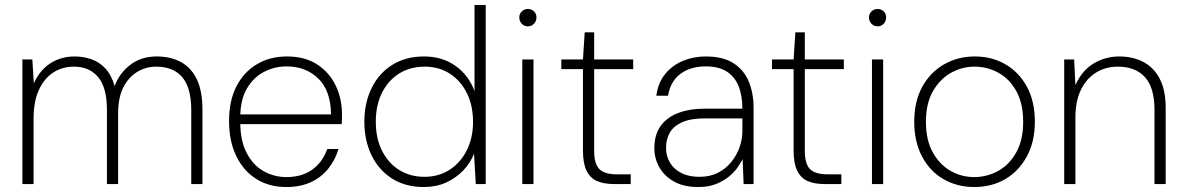

<svg xmlns="http://www.w3.org/2000/svg" viewBox="-20 -740 4766 772"><path d="M70 0V-501H110L116 -405Q140 -458 182.5 -485.5Q225 -513 281 -513Q315 -513 347 -502Q379 -491 403.5 -465Q428 -439 441 -394Q460 -446 504 -479.5Q548 -513 610 -513Q666 -513 707.5 -490.5Q749 -468 771.5 -421Q794 -374 794 -298V0H749V-296Q749 -387 713 -429.5Q677 -472 608 -472Q566 -472 531 -450.5Q496 -429 475.5 -388Q455 -347 455 -285V0H410V-298Q410 -387 375 -429.5Q340 -472 277 -472Q230 -472 193.5 -448Q157 -424 136 -377.5Q115 -331 115 -263V0Z M1131 12Q1061 12 1009.5 -21Q958 -54 929.5 -113.5Q901 -173 901 -253Q901 -335 930.5 -392.5Q960 -450 1012.5 -481.5Q1065 -513 1134 -513Q1207 -513 1256 -480.5Q1305 -448 1330 -395.5Q1355 -343 1355 -281Q1355 -271 1355 -262Q1355 -253 1354 -241H933V-280H1311Q1310 -375 1260 -424Q1210 -473 1132 -473Q1084 -473 1041.5 -451Q999 -429 972.5 -383.5Q946 -338 946 -268V-250Q946 -174 972 -124.5Q998 -75 1040.5 -51.5Q1083 -28 1131 -28Q1194 -28 1235.5 -58Q1277 -88 1296 -141H1341Q1328 -97 1300 -62Q1272 -27 1230 -7.5Q1188 12 1131 12Z M1684 12Q1610 12 1556.5 -22Q1503 -56 1474 -115.5Q1445 -175 1445 -250Q1445 -326 1474 -385.5Q1503 -445 1557 -479Q1611 -513 1685 -513Q1758 -513 1811 -475.5Q1864 -438 1888 -374V-720H1933V0H1893L1886 -122Q1871 -84 1842 -54Q1813 -24 1773.5 -6Q1734 12 1684 12ZM1687 -29Q1744 -29 1788 -57.5Q1832 -86 1857 -136Q1882 -186 1882 -250Q1882 -316 1857 -366Q1832 -416 1788.5 -444Q1745 -472 1688 -472Q1630 -472 1586 -445Q1542 -418 1516.5 -368Q1491 -318 1491 -251Q1491 -183 1516.5 -133Q1542 -83 1586 -56Q1630 -29 1687 -29Z M2080 0V-501H2125V0ZM2103 -634Q2088 -634 2078 -644.5Q2068 -655 2068 -670Q2068 -685 2078.5 -694.5Q2089 -704 2102 -704Q2117 -704 2127 -694.5Q2137 -685 2137 -670Q2137 -655 2127 -644.5Q2117 -634 2103 -634Z M2448 0Q2408 0 2380.5 -12Q2353 -24 2338.5 -53.5Q2324 -83 2324 -133V-462H2237V-501H2324L2331 -610H2369V-501H2526V-462H2369V-134Q2369 -81 2390 -60Q2411 -39 2461 -39H2516V0Z M2787 12Q2729 12 2690 -10Q2651 -32 2631 -67.5Q2611 -103 2611 -144Q2611 -198 2636 -233Q2661 -268 2706.5 -285.5Q2752 -303 2813 -303H2965Q2965 -356 2949.5 -394Q2934 -432 2902 -452.5Q2870 -473 2817 -473Q2757 -473 2716.5 -443.5Q2676 -414 2666 -355H2619Q2626 -408 2655 -443Q2684 -478 2726.5 -495.5Q2769 -513 2817 -513Q2887 -513 2929 -486Q2971 -459 2990.5 -412.5Q3010 -366 3010 -307V0H2970L2966 -100Q2958 -84 2944 -64.5Q2930 -45 2908.5 -28Q2887 -11 2857.5 0.5Q2828 12 2787 12ZM2792 -29Q2835 -29 2867 -45.5Q2899 -62 2921 -89.5Q2943 -117 2954 -149Q2965 -181 2965 -212V-264H2816Q2756 -264 2721.5 -248Q2687 -232 2672.5 -205.5Q2658 -179 2658 -145Q2658 -113 2673.5 -86.5Q2689 -60 2719 -44.5Q2749 -29 2792 -29Z M3295 0Q3255 0 3227.5 -12Q3200 -24 3185.5 -53.5Q3171 -83 3171 -133V-462H3084V-501H3171L3178 -610H3216V-501H3373V-462H3216V-134Q3216 -81 3237 -60Q3258 -39 3308 -39H3363V0Z M3486 0V-501H3531V0ZM3509 -634Q3494 -634 3484 -644.5Q3474 -655 3474 -670Q3474 -685 3484.5 -694.5Q3495 -704 3508 -704Q3523 -704 3533 -694.5Q3543 -685 3543 -670Q3543 -655 3533 -644.5Q3523 -634 3509 -634Z M3897 12Q3829 12 3774 -19.5Q3719 -51 3687.5 -110.5Q3656 -170 3656 -250Q3656 -332 3688 -390.5Q3720 -449 3775.5 -481Q3831 -513 3899 -513Q3969 -513 4023.5 -481Q4078 -449 4109.5 -390.5Q4141 -332 4141 -250Q4141 -170 4108.5 -110.5Q4076 -51 4021.5 -19.5Q3967 12 3897 12ZM3897 -28Q3948 -28 3993 -52.5Q4038 -77 4066 -127Q4094 -177 4094 -250Q4094 -324 4066.5 -373.5Q4039 -423 3994.5 -447.5Q3950 -472 3899 -472Q3848 -472 3803.5 -447Q3759 -422 3731 -373Q3703 -324 3703 -250Q3703 -177 3730.5 -127.5Q3758 -78 3802 -53Q3846 -28 3897 -28Z M4259 0V-501H4299L4304 -398Q4330 -456 4377 -484.5Q4424 -513 4480 -513Q4535 -513 4577 -491Q4619 -469 4643 -423.5Q4667 -378 4667 -305V0H4622V-298Q4622 -387 4584 -429.5Q4546 -472 4474 -472Q4426 -472 4387.5 -448.5Q4349 -425 4326.5 -379.5Q4304 -334 4304 -267V0Z"/></svg>

Font: DM Sans 18pt ExtraLight
Style: Regular
Weight: 250
Designer: Colophon Foundry, Jonny Pinhorn
Foundry: Colophon Foundry
Version: Version 4.004;gftools[0.9.30]